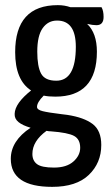

<svg xmlns="http://www.w3.org/2000/svg" viewBox="-20 -530 433 747"><path d="M383 -464Q383 -432 355 -432Q341 -432 319 -437Q357 -401 357 -329Q357 -154 195 -154Q169 -154 150 -158Q124 -132 124 -114Q124 -103 146 -97.5Q168 -92 218 -86Q234 -84 242 -83Q307 -73 340.5 -47.5Q374 -22 374 34Q374 104 325.5 150.5Q277 197 183 197Q22 197 22 88Q22 18 99 -33Q68 -42 52 -55Q36 -68 37 -87Q38 -128 101 -178Q39 -218 39 -327Q39 -510 205 -510Q231 -510 254 -502H375Q383 -488 383 -464ZM199 -216Q275 -216 275 -348Q275 -450 202 -450Q167 -450 146 -420.5Q125 -391 125 -329Q125 -271 140 -243.5Q155 -216 199 -216ZM292 45Q292 12 268.5 -1Q245 -14 178 -19Q175 -19 169.5 -19.5Q164 -20 161 -21Q106 19 106 69Q106 95 124 108.5Q142 122 190 122Q239 122 265.5 98.5Q292 75 292 45Z"/></svg>

Font: Yanone Kaffeesatz
Style: Regular
Weight: 400
Designer: Yanone (Cyrillic: Daniel Pouzeot)
Foundry: Yanone
Version: Version 1.003;PS 001.003;hotconv 1.0.88;makeotf.lib2.5.64775